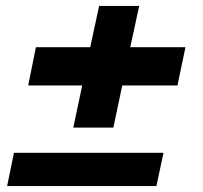

<svg xmlns="http://www.w3.org/2000/svg" viewBox="-20 -627 684 647"><path d="M227 -197 257 -339H75L101 -468H284L314 -607H449L419 -468H605L578 -339H392L362 -197ZM4 0 27 -112H531L507 0Z"/></svg>

Font: Mona Sans Expanded
Style: Bold Italic
Weight: 700
Width: 7
Italic angle: -11.7°
Designer: Deni Anggara
Foundry: GitHub
Version: Version 1.001;gftools[0.9.33]